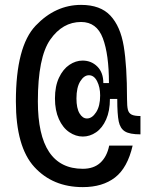

<svg xmlns="http://www.w3.org/2000/svg" viewBox="-20 -756 640 786"><path d="M205 -353Q205 -403 221.5 -438Q238 -473 264 -490.5Q290 -508 318 -508Q354 -508 378.5 -483.5Q403 -459 403 -416H426Q426 -533 401 -599.5Q376 -666 312 -666Q236 -666 185.5 -593.5Q135 -521 135 -341Q135 -65 319 -65Q364 -65 391 -90Q418 -115 427 -160H523Q502 -69 451 -29.5Q400 10 319 10Q196 10 120.5 -72.5Q45 -155 45 -341Q45 -566 126 -651Q207 -736 312 -736Q391 -736 432 -692Q473 -648 486.5 -567Q500 -486 500 -351Q500 -321 503.5 -307Q507 -293 518.5 -287Q530 -281 555 -281V-206Q511 -206 491.5 -218Q472 -230 466 -259Q460 -288 460 -351H430Q430 -302 414.5 -267Q399 -232 373.5 -214.5Q348 -197 319 -197Q290 -197 263.5 -215Q237 -233 221 -268.5Q205 -304 205 -353ZM336 -271Q357 -271 373.5 -296.5Q390 -322 390 -365Q390 -399 377.5 -423.5Q365 -448 344 -448Q324 -448 308.5 -423Q293 -398 293 -353Q293 -313 305.5 -292Q318 -271 336 -271Z"/></svg>

Font: Sligoil Micro
Style: Regular
Weight: 400
Designer: Ariel Martín Pérez
Foundry: Igor Stepanchenko
Version: Version 1.001